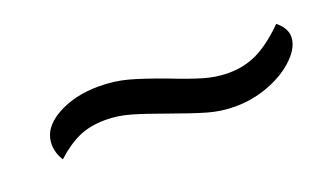

<svg xmlns="http://www.w3.org/2000/svg" viewBox="-30 -498 686 392"><g transform="rotate(-20 313.5 -302.0)"><path d="M302 -268Q258 -284 230.5 -292Q203 -300 176 -300Q142 -300 117 -288.5Q92 -277 67 -254Q56 -272 56 -290Q56 -325 94.5 -347Q133 -369 187 -369Q220 -369 249.5 -361Q279 -353 327 -335Q365 -320 392 -312Q419 -304 446 -304Q481 -304 510 -318.5Q539 -333 571 -365Q591 -349 591 -330Q591 -308 568.5 -285.5Q546 -263 510 -249Q474 -235 435 -235Q405 -235 377 -243Q349 -251 302 -268Z"/></g></svg>

Font: K2D Light
Style: Italic
Weight: 300
Italic angle: -10°
Designer: Katatrad Aksorn Co.,Ltd.
Foundry: Cadson Demak Co.,Ltd.
Version: Version 1.000; ttfautohint (v1.6)